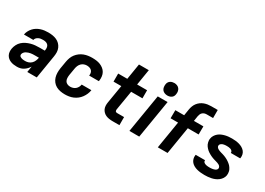

<svg xmlns="http://www.w3.org/2000/svg" viewBox="-10 -1506 3121 2265"><g transform="rotate(30 1550.0 -373.5)"><path d="M198 8Q175 8 153 5Q131 2 111 -6Q91 -14 75 -27.5Q59 -41 49 -60Q39 -79 37 -101.5Q35 -124 39 -147Q44 -175 58 -203Q72 -231 95 -252Q118 -273 146 -286.5Q174 -300 203 -308Q232 -316 261 -318.5Q290 -321 319 -321H389L391 -334Q394 -353 390.5 -370.5Q387 -388 375 -400Q363 -412 345.5 -416.5Q328 -421 310 -421Q294 -421 279 -419Q264 -417 249 -410Q234 -403 222.5 -390.5Q211 -378 209 -363H81Q85 -388 97 -412Q109 -436 127.5 -456.5Q146 -477 169 -491Q192 -505 217.5 -513.5Q243 -522 268.5 -525Q294 -528 319 -528Q349 -528 378 -523.5Q407 -519 432.5 -507.5Q458 -496 477.5 -476.5Q497 -457 508.5 -431Q520 -405 521 -376Q522 -347 517 -317L465 0H336L349 -80Q337 -61 320.5 -44Q304 -27 284 -14.5Q264 -2 242 3Q220 8 198 8ZM251 -99Q273 -99 295 -107Q317 -115 333.5 -132Q350 -149 358.5 -170.5Q367 -192 371 -214H319Q304 -214 290 -213.5Q276 -213 261.5 -210.5Q247 -208 232.5 -203.5Q218 -199 204.5 -191.5Q191 -184 180.5 -171.5Q170 -159 168 -145Q166 -136 169.5 -127.5Q173 -119 180.5 -114Q188 -109 196.5 -106Q205 -103 214 -101.5Q223 -100 232.5 -99.5Q242 -99 251 -99Z M850 8Q818 8 787 2Q756 -4 730 -18.5Q704 -33 685.5 -56.5Q667 -80 658 -109Q649 -138 648.5 -170Q648 -202 653 -234L670 -334Q675 -362 685 -389Q695 -416 713 -439.5Q731 -463 755 -481Q779 -499 806.5 -509.5Q834 -520 862 -524Q890 -528 917 -528Q946 -528 974 -524.5Q1002 -521 1027 -511Q1052 -501 1073 -484.5Q1094 -468 1107 -445Q1120 -422 1123.5 -394Q1127 -366 1123 -338L1121 -328H989L990 -332Q993 -350 988.5 -367.5Q984 -385 972 -396.5Q960 -408 943 -413Q926 -418 908 -418Q889 -418 869.5 -411Q850 -404 835 -389Q820 -374 811.5 -354.5Q803 -335 800 -316L783 -216Q780 -195 781 -174Q782 -153 791.5 -136Q801 -119 820 -110.5Q839 -102 860 -102Q878 -102 896.5 -107.5Q915 -113 930 -125.5Q945 -138 954 -155.5Q963 -173 966 -191V-192H1098V-190Q1094 -163 1082.5 -136Q1071 -109 1053.5 -85Q1036 -61 1012.5 -42.5Q989 -24 962 -12.5Q935 -1 906.5 3.5Q878 8 850 8Z M1496 0Q1472 0 1449.5 -3.5Q1427 -7 1407 -15.5Q1387 -24 1371 -39.5Q1355 -55 1346 -75Q1337 -95 1336 -118Q1335 -141 1339 -164L1380 -410H1274V-520H1398L1433 -735H1567L1532 -520H1668V-410H1514L1470 -146Q1469 -140 1469.5 -133Q1470 -126 1473 -120.5Q1476 -115 1482.5 -112.5Q1489 -110 1495 -110H1591V0Z M1727 0 1813 -520H1947L1861 0ZM1905 -585Q1885 -585 1866 -592.5Q1847 -600 1835.5 -615Q1824 -630 1821 -650Q1818 -670 1821 -690Q1823 -705 1830.5 -718Q1838 -731 1850.5 -739.5Q1863 -748 1877 -751.5Q1891 -755 1905 -755Q1925 -755 1943.5 -747.5Q1962 -740 1973.5 -725Q1985 -710 1988.5 -690Q1992 -670 1988 -650Q1986 -635 1979 -622Q1972 -609 1959.5 -600.5Q1947 -592 1933 -588.5Q1919 -585 1905 -585Z M2114 0 2175 -372H2073L2074 -483H2194L2208 -571Q2212 -594 2220.5 -617Q2229 -640 2244 -660Q2259 -680 2280 -695.5Q2301 -711 2324 -719.5Q2347 -728 2370.5 -731.5Q2394 -735 2418 -735H2506V-625H2418Q2404 -625 2389.5 -620.5Q2375 -616 2363.5 -605.5Q2352 -595 2346.5 -581Q2341 -567 2338 -553L2327 -483H2456L2455 -372H2308L2247 0Z M2752 8Q2726 8 2701 5.5Q2676 3 2652 -3Q2628 -9 2606.5 -20.5Q2585 -32 2569.5 -49.5Q2554 -67 2547 -91Q2540 -115 2544 -140L2545 -147H2673V-146Q2671 -136 2675.5 -127.5Q2680 -119 2688 -114Q2696 -109 2704.5 -106Q2713 -103 2722.5 -101.5Q2732 -100 2741.5 -99.5Q2751 -99 2761 -99Q2770 -99 2779 -99.5Q2788 -100 2797.5 -101.5Q2807 -103 2816.5 -105.5Q2826 -108 2834.5 -112Q2843 -116 2850 -123.5Q2857 -131 2859 -140Q2861 -154 2854 -165Q2847 -176 2836 -182.5Q2825 -189 2813 -193Q2801 -197 2788.5 -200.5Q2776 -204 2764 -207.5Q2752 -211 2740 -215.5Q2728 -220 2716.5 -225.5Q2705 -231 2694 -237Q2683 -243 2672.5 -250Q2662 -257 2652.5 -265Q2643 -273 2635 -282Q2627 -291 2619.5 -301Q2612 -311 2607 -322.5Q2602 -334 2599 -346.5Q2596 -359 2595 -372Q2594 -385 2597 -399Q2600 -421 2613 -442Q2626 -463 2644.5 -478.5Q2663 -494 2685.5 -503.5Q2708 -513 2730.5 -518.5Q2753 -524 2776 -526Q2799 -528 2821 -528Q2846 -528 2870.5 -525.5Q2895 -523 2918.5 -516.5Q2942 -510 2962.5 -498.5Q2983 -487 2998.5 -469.5Q3014 -452 3020 -428.5Q3026 -405 3022 -380L3020 -373H2892L2893 -374Q2895 -388 2886 -398.5Q2877 -409 2865 -413.5Q2853 -418 2839.5 -419.5Q2826 -421 2812 -421Q2799 -421 2786.5 -420Q2774 -419 2761.5 -415Q2749 -411 2737 -402Q2725 -393 2723 -380Q2720 -367 2727.5 -356Q2735 -345 2745.5 -338.5Q2756 -332 2768 -327.5Q2780 -323 2792.5 -319.5Q2805 -316 2817.5 -312.5Q2830 -309 2841.5 -304.5Q2853 -300 2865 -294.5Q2877 -289 2887.5 -283Q2898 -277 2908 -270Q2918 -263 2928 -255Q2938 -247 2946.5 -238Q2955 -229 2961.5 -219Q2968 -209 2974 -197.5Q2980 -186 2982.5 -173.5Q2985 -161 2986 -148Q2987 -135 2985 -122Q2981 -98 2967.5 -77Q2954 -56 2934 -40.5Q2914 -25 2891.5 -15.5Q2869 -6 2845.5 -1Q2822 4 2798.5 6Q2775 8 2752 8Z"/></g></svg>

Font: Iosevka Aile Extrabold Oblique
Style: Regular
Weight: 800
Italic angle: -9°
Designer: Belleve Invis
Foundry: Belleve Invis
Version: Version 31.1.0; ttfautohint (v1.8.4)